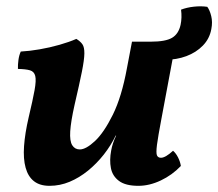

<svg xmlns="http://www.w3.org/2000/svg" viewBox="-20 -593 707 622"><path d="M140.5 9Q109.1 9 90 -6Q70.9 -21 63 -49.7Q55 -78.5 57.9 -119.7Q60.8 -161 72.9 -213Q86.3 -269.3 92 -301Q97.7 -332.7 94.2 -346.9Q90.7 -361.2 77.2 -365.2Q63.6 -369.2 38.1 -369.7Q37.6 -382.9 39.7 -398.4Q41.7 -413.8 47.3 -426Q75.4 -427.5 108.4 -433.2Q141.4 -438.9 172.9 -447.9Q204.4 -456.9 227.3 -467Q240.4 -459 246.9 -449.7Q253.5 -440.4 253.3 -420Q253.1 -399.6 245.2 -360.2Q237.3 -320.8 221.5 -253Q209.5 -199.3 207.5 -167.7Q205.5 -136.1 214 -122.5Q222.5 -108.9 238.5 -108.9Q258.5 -108.9 287.6 -136Q316.7 -163.2 345.5 -221.3Q374.3 -279.5 391.3 -372.5L407.6 -458H549.7L502.8 -207.4Q492 -150.4 488.5 -123.7Q485.1 -96.9 488.6 -89.4Q492.1 -81.9 501.5 -81.9Q515.9 -81.9 540.6 -104.6Q549.7 -97 556.8 -83Q563.9 -69 565.9 -55.3Q537.7 -25.8 500.9 -8.4Q464.2 9 428.3 9Q386.8 9 365.6 -6.8Q344.3 -22.6 339.3 -48.4Q334.2 -74.2 340.2 -105.6Q342.2 -117.1 346.2 -129.1Q350.2 -141.1 356.2 -153.6H354.7Q339.1 -121.3 316.2 -92.2Q293.3 -63.2 265.2 -40.2Q237 -17.3 205.6 -4.1Q174.2 9 140.5 9ZM514.7 -399.3 468.4 -458Q516.4 -458 537.5 -470.6Q558.5 -483.1 565 -512.5Q570 -535.9 566.5 -561.7Q585.3 -568.9 608.3 -571.4Q631.2 -573.9 651.5 -570.9Q659.5 -560.4 664.3 -540.9Q669.1 -521.3 664.6 -498.7Q659 -467.7 637.3 -445.4Q615.6 -423 583.7 -411.1Q551.9 -399.3 514.7 -399.3Z"/></svg>

Font: Vollkorn
Style: Italic
Weight: 400
Italic angle: -11°
Designer: Friedrich Althausen
Foundry: Friedrich Althausen
Version: Version 5.001